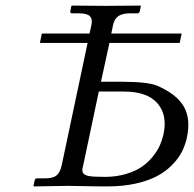

<svg xmlns="http://www.w3.org/2000/svg" viewBox="-20 -666 696 688"><path d="M424.8 -337.9H334L277.8 -71.8Q272.5 -55.7 277.3 -46.9Q282.2 -38.1 298.3 -35.2Q314.5 -32.2 355 -32.2Q396.5 -32.2 431.2 -42.5Q465.8 -52.7 488.3 -68.4Q510.7 -84 527.6 -105Q544.4 -126 553 -145.5Q561.5 -165 565.9 -185.1Q580.6 -254.4 543.9 -296.1Q507.3 -337.9 424.8 -337.9ZM624 -512.2H372.1L341.8 -373H418Q509.8 -373 543 -358.9Q611.3 -329.6 637.7 -285.9Q664.1 -242.2 649.9 -173.8Q644 -146.5 631.8 -122.3Q619.6 -98.1 596.9 -75Q574.2 -51.8 543.2 -35.2Q512.2 -18.6 466.6 -8.3Q420.9 2 365.2 2Q319.3 2 283.4 1Q247.6 0 223.1 0L101.1 2L100.1 0L104 -19Q105.5 -26.9 112.8 -26.9H141.1Q169.4 -26.9 182.4 -37.1Q195.3 -47.4 201.2 -74.2L293.9 -512.2H123L129.9 -545.9H300.8L307.1 -574.2Q312.5 -596.7 302.5 -607.4Q292.5 -618.2 264.2 -618.2H238.8Q230.5 -618.2 231.9 -626L235.8 -645L238.8 -646Q321.8 -645 358.9 -645L482.9 -646L484.9 -645L481 -626Q479.5 -618.2 472.2 -618.2H445.8Q417.5 -618.2 403.3 -607.7Q389.2 -597.2 384.8 -575.2L378.9 -545.9H630.9Z"/></svg>

Font: Common Serif News
Style: Italic
Weight: 450
Italic angle: -12°
Designer: Philipp H. Poll, Khaled Hosny
Foundry: Stefan Peev, Context Ltd.
Version: Version 1.026